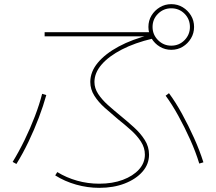

<svg xmlns="http://www.w3.org/2000/svg" viewBox="-20 -875 1040 925"><path d="M458 30Q402 30 347 14.5Q292 -1 246 -30L256 -46Q300 -19 351.5 -4.5Q403 10 458 10Q522 10 571.5 -8.5Q621 -27 649.5 -58.5Q678 -90 678 -130Q678 -163 659.5 -192Q641 -221 611.5 -247.5Q582 -274 548 -301Q516 -328 485 -355.5Q454 -383 434.5 -414Q415 -445 415 -480Q415 -529 451 -572.5Q487 -616 552 -651Q617 -686 705 -708L715 -700H195V-720H715V-689Q630 -669 567 -636.5Q504 -604 469.5 -564Q435 -524 435 -480Q435 -450 453 -422.5Q471 -395 500 -369Q529 -343 561 -317Q594 -290 625.5 -261.5Q657 -233 677.5 -200.5Q698 -168 698 -130Q698 -84 666.5 -48Q635 -12 581 9Q527 30 458 30ZM41 -95Q71 -144 98.5 -200.5Q126 -257 148 -314.5Q170 -372 183 -423L203 -417Q189 -366 167 -308Q145 -250 117.5 -192.5Q90 -135 59 -85ZM940 -87Q923 -143 896.5 -202Q870 -261 839.5 -316.5Q809 -372 778 -414L794 -426Q826 -383 857 -326.5Q888 -270 915 -210Q942 -150 960 -93ZM805 -635Q775 -635 750 -650Q725 -665 710 -690Q695 -715 695 -745Q695 -776 710 -800.5Q725 -825 750 -840Q775 -855 805 -855Q836 -855 860.5 -840Q885 -825 900 -800.5Q915 -776 915 -745Q915 -715 900 -690Q885 -665 860.5 -650Q836 -635 805 -635ZM805 -655Q843 -655 869 -681.5Q895 -708 895 -745Q895 -783 869 -809Q843 -835 805 -835Q768 -835 741.5 -809Q715 -783 715 -745Q715 -708 741.5 -681.5Q768 -655 805 -655Z"/></svg>

Font: M PLUS 1 Code Thin
Style: Regular
Weight: 250
Designer: Coji Morishita
Foundry: UNDERFOREST DESIGN
Version: Version 1.002